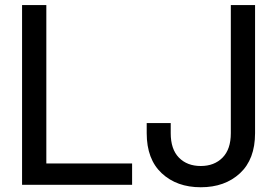

<svg xmlns="http://www.w3.org/2000/svg" viewBox="-20 -748 1118 777"><path d="M69.3 0V-727.5H167.5V-86.4H514.6V0ZM792.5 9.8Q695.3 9.8 634.5 -46.9Q573.7 -103.5 573.7 -209V-250H670.9V-209Q670.9 -144 704.1 -110.1Q737.3 -76.2 792.5 -76.2Q847.2 -76.2 880.6 -110.1Q914.1 -144 914.1 -209V-727.5H1012.2V-209Q1012.2 -103.5 951.2 -46.9Q890.1 9.8 792.5 9.8Z"/></svg>

Font: Inter Cardless Display
Style: Regular
Weight: 400
Designer: Rasmus Andersson
Foundry: rsms
Version: Version 4.001;git-9221beed3